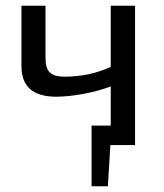

<svg xmlns="http://www.w3.org/2000/svg" viewBox="-20 -507 572 671"><path d="M300 -68H408V0H300ZM300 -5H366L357 144H300ZM139 -487V-304Q139 -268 154.5 -253.5Q170 -239 205 -239Q247 -239 287 -247Q327 -255 377 -277L385 -212Q332 -190 275 -179.5Q218 -169 177 -169Q116 -169 85.5 -195.5Q55 -222 55 -276V-487ZM452 -487V0H367V-487Z"/></svg>

Font: Exo 2
Style: Regular
Weight: 400
Designer: Natanael Gama
Foundry: Natanael Gama
Version: Version 2.010